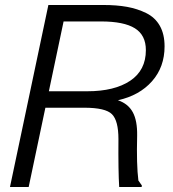

<svg xmlns="http://www.w3.org/2000/svg" viewBox="-20 -750 695 770"><path d="M549 -6 548 0H458Q454 -65 455 -192Q455 -266 429 -292Q403 -318 318 -318H162L95 0H20L174 -730H394Q448 -730 489.5 -722.5Q531 -715 566.5 -697.5Q602 -680 621 -646.5Q640 -613 640 -564Q640 -481 589.5 -424Q539 -367 453 -348Q494 -334 512.5 -300Q531 -266 530 -206Q527 -89 535 -26ZM176 -384H330Q439 -384 502 -426Q565 -468 565 -549Q565 -609 521 -636.5Q477 -664 385 -664H235Z"/></svg>

Font: Nacelle Light
Style: Italic
Weight: 300
Italic angle: -12°
Designer: Sora Sagano
Foundry: Sora Sagano
Version: Version 1.000;FEAKit 1.0